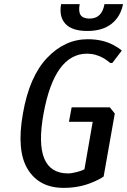

<svg xmlns="http://www.w3.org/2000/svg" viewBox="-20 -900 616 930"><path d="M403 -750Q329 -750 297 -784.5Q265 -819 276 -880H366Q359 -843 371 -826.5Q383 -810 414 -810Q474 -810 486 -880H576Q564 -819 520 -784.5Q476 -750 403 -750ZM288 10Q170 10 114.5 -80Q59 -170 91 -350Q122 -529 208 -619.5Q294 -710 405 -710Q477 -710 529 -682Q554 -669 570 -655L524 -595H514Q502 -605 484 -617Q444 -640 402 -640Q244 -640 191 -350Q138 -60 310 -60Q321 -60 333 -62.5Q345 -65 355 -67.5Q365 -70 373 -73Q381 -76 385 -78L389 -80L429 -310H314L327 -380H512L536 -350L482 -45Q460 -30 428 -17Q365 10 288 10Z"/></svg>

Font: Scada
Style: Italic
Weight: 400
Italic angle: -10°
Designer: Jovanny Lemonad
Foundry: Jovanny Lemonad
Version: Version 4.100;PS 004.100;hotconv 1.0.88;makeotf.lib2.5.64775